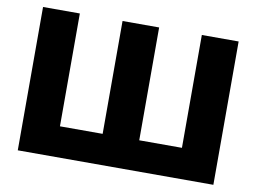

<svg xmlns="http://www.w3.org/2000/svg" viewBox="-76 -817 1242 930"><g transform="rotate(10 545.0 -352.5)"><path d="M64 0V-705H245V-150H455V-705H635V-150H845V-705H1026V0Z"/></g></svg>

Font: Nunito Sans 12pt Black
Style: Regular
Weight: 900
Designer: Vernon Adams
Foundry: Vernon Adams
Version: Version 3.101;gftools[0.9.27]